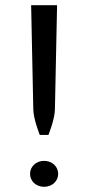

<svg xmlns="http://www.w3.org/2000/svg" viewBox="-20 -720 340 740"><path d="M204.2 -50C204.2 -77.5 181.7 -100 150 -100C118.3 -100 95.8 -77.5 95.8 -50C95.8 -22.5 118.3 0 150 0C181.7 0 204.2 -22.5 204.2 -50ZM100 -700 108.3 -300C108.3 -261.7 133.3 -200 133.3 -200H150H166.7C166.7 -200 191.7 -261.7 191.7 -300L200 -700H150Z"/></svg>

Font: BoonHome
Style: Book
Weight: 400
Designer: Sungsit Sawaiwan
Foundry: Sungsit Sawaiwan
Version: Version 0.2